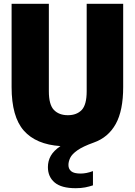

<svg xmlns="http://www.w3.org/2000/svg" viewBox="-20 -760 709 1010"><path d="M378 230Q303 230 267.5 200Q232 170 232 119Q232 87 247 60Q262 33 298 8.5Q169.5 0 105.2 -73Q41 -146 41 -302V-740H237V-280Q237 -209 263.8 -181.5Q290.5 -154 337 -154Q383.5 -154 409.8 -181.5Q436 -209 436 -280V-740H628V-302Q628 -178.5 588.8 -107.8Q549.5 -37 473 -10Q415.5 10.5 387 30.8Q358.5 51 349.2 70.5Q340 90 340 108Q340 129 354.8 141Q369.5 153 404 153Q434.5 153 469 140V215Q449.5 221.5 427.8 225.8Q406 230 378 230Z"/></svg>

Font: Encode Sans Condensed Condensed Black
Style: Regular
Weight: 900
Width: 3
Designer: Multiple Designers
Foundry: Impallari Type
Version: Version 3.000; ttfautohint (v1.8.3) -l 8 -r 50 -G 200 -x 14 